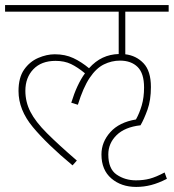

<svg xmlns="http://www.w3.org/2000/svg" viewBox="-20 -642 685 757"><path d="M380 -33Q380 -82 415 -121Q450 -160 516 -171Q530 -196 539 -227Q548 -258 548 -297Q548 -353 522.5 -378Q497 -403 453 -403Q420 -403 389.5 -388Q359 -373 333.5 -335Q308 -297 287 -229L261 -237Q283 -309 315 -353Q286 -377 260 -389.5Q234 -402 199 -402Q143 -402 111.5 -369Q80 -336 80 -284Q80 -240 100 -201Q120 -162 165 -117Q210 -72 283 -9L266 10Q166 -73 109.5 -141Q53 -209 53 -283Q53 -336 75 -367.5Q97 -399 130.5 -413.5Q164 -428 196 -428Q237 -428 269 -413Q301 -398 331 -373Q356 -401 385 -414.5Q414 -428 448 -429V-596H0V-622H645V-596H474V-428Q517 -423 546 -392.5Q575 -362 575 -299Q575 -247 561.5 -209.5Q548 -172 534 -148Q472 -141 439.5 -109Q407 -77 407 -33Q407 24 440 46.5Q473 69 516 69Q546 69 570.5 62.5Q595 56 629 38L638 63Q605 80 576 87.5Q547 95 517 95Q458 95 419 61.5Q380 28 380 -33Z"/></svg>

Font: Noto Sans Thin
Style: Regular
Weight: 100
Designer: Monotype Design Team
Foundry: Monotype Imaging Inc.
Version: Version 2.007